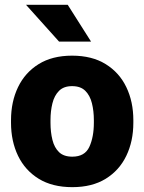

<svg xmlns="http://www.w3.org/2000/svg" viewBox="-20 -770 602 800"><path d="M25.9 -258.8V-269Q25.9 -346.2 55.2 -407Q84.5 -467.8 141.1 -502.9Q197.8 -538.1 280.3 -538.1Q363.3 -538.1 420.2 -502.9Q477.1 -467.8 506.3 -407Q535.6 -346.2 535.6 -269V-258.8Q535.6 -181.6 506.3 -120.8Q477.1 -60.1 420.4 -25.1Q363.8 9.8 281.2 9.8Q198.2 9.8 141.4 -25.1Q84.5 -60.1 55.2 -120.8Q25.9 -181.6 25.9 -258.8ZM190.4 -269V-258.8Q190.4 -219.2 198.5 -187Q206.5 -154.8 226.1 -136Q245.6 -117.2 281.2 -117.2Q333.5 -117.2 352.3 -158.2Q371.1 -199.2 371.1 -258.8V-269Q371.1 -307.6 363 -339.8Q355 -372.1 335.4 -391.6Q315.9 -411.1 280.3 -411.1Q245.6 -411.1 226.1 -391.6Q206.5 -372.1 198.5 -339.8Q190.4 -307.6 190.4 -269ZM262.2 -750 359.4 -596.7H226.1L88.4 -750Z"/></svg>

Font: Vazirmatn UI Black
Style: Regular
Weight: 900
Designer: Saber Rastikerdar
Foundry: Saber Rastikerdar
Version: Version 33.003